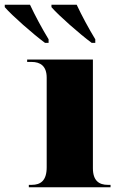

<svg xmlns="http://www.w3.org/2000/svg" viewBox="-109 -786 505 806"><path d="M80 -606H95V-621C67 -667 38 -721 17 -766H-89V-756C-59 -721 31 -642 80 -606ZM276 -606H291V-621C263 -667 234 -721 213 -766H107V-756C137 -721 227 -642 276 -606ZM12 0H355V-10H344C307 -10 281 -27 281 -80V-536H5V-526H24C60 -526 87 -509 87 -460V-84C87 -28 62 -10 24 -10H12Z"/></svg>

Font: Noto Serif Display Black
Style: Regular
Weight: 900
Designer: Monotype Design Team
Foundry: Monotype Imaging Inc.
Version: Version 2.009